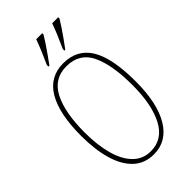

<svg xmlns="http://www.w3.org/2000/svg" viewBox="-283 -1009 1097 1097"><g transform="rotate(-45 265.0 -460.5)"><path d="M264 10Q190 10 141 -36Q92 -82 68 -165Q44 -248 44 -359Q44 -537 99.5 -631Q155 -725 265 -725Q377 -725 431 -636Q485 -547 485 -358Q485 -183 427 -86.5Q369 10 264 10ZM264 -15Q360 -15 408.5 -107Q457 -199 457 -358Q457 -520 414 -610Q371 -700 265 -700Q165 -700 118.5 -610Q72 -520 72 -358Q72 -256 93.5 -178.5Q115 -101 158 -58Q201 -15 264 -15ZM321 -784Q341 -828 355.5 -862.5Q370 -897 382 -931H431V-921Q421 -904 403.5 -877.5Q386 -851 366 -823Q346 -795 328 -771H321ZM192 -784Q212 -828 226.5 -862.5Q241 -897 253 -931H302V-921Q292 -904 274.5 -877.5Q257 -851 237 -823Q217 -795 200 -771H192Z"/></g></svg>

Font: Noto Serif Khmer ExtraCondensed Thin
Style: Regular
Weight: 100
Width: 2
Designer: Danh Hong and the Monotype Design Team
Foundry: Monotype Imaging Inc.
Version: Version 2.004; ttfautohint (v1.8.4.7-5d5b)